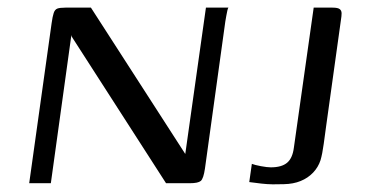

<svg xmlns="http://www.w3.org/2000/svg" viewBox="-20 -480 961 503"><path d="M56.5 0 115.2 -419Q117.7 -437.1 120.7 -446Q123.6 -454.9 130.2 -457.5Q136.8 -460 151.3 -460H218.2L464.1 -78.6L465.4 -76.7L519.5 -460H578.4Q577.1 -458.7 575.6 -452.3Q574.1 -445.8 572.8 -438.2Q571.5 -430.6 570.3 -423.8L516.9 -38.2Q513.1 -12.1 506 -6Q498.8 0 477.3 0H415L168 -383.9L167 -388.1L113.2 0ZM834.4 -149.5Q831.7 -129.8 828.1 -103.1Q824.5 -76.5 819.7 -60.3Q813.7 -41.9 800.2 -27.7Q786.6 -13.5 767.6 -5.8Q748.6 2 723.8 2.5Q709 3 694.5 2.9Q680 2.7 665.1 1Q650.2 -0.8 633 -3L639.8 -50.7Q646.9 -47.9 663.4 -44.7Q679.8 -41.6 689.4 -41.6Q717.8 -41.6 732.1 -53.6Q746.4 -65.6 749.9 -93.2L801.8 -460H851.2Q865 -460 869.9 -456.2Q874.9 -452.4 874.9 -445.1Q874.9 -437.9 873.1 -427.2Z"/></svg>

Font: Genos Thin
Style: Italic
Weight: 100
Italic angle: -8°
Designer: Robert E. Leuschke
Foundry: Robert E. Leuschke
Version: Version 1.010